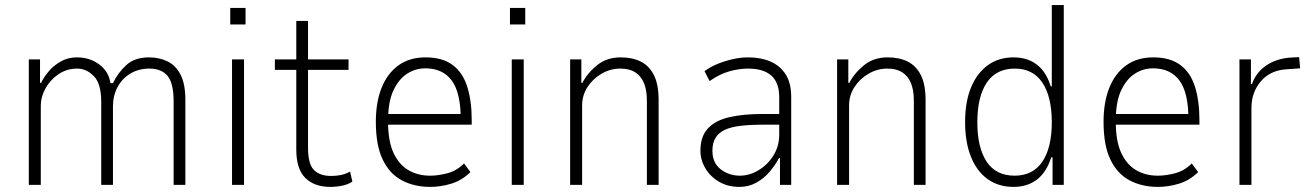

<svg xmlns="http://www.w3.org/2000/svg" viewBox="-20 -725 5150 753"><path d="M93 0V-492H137V-400H141Q151 -421 170 -444Q189 -467 217.5 -483.5Q246 -500 282 -500Q332 -500 369.5 -472Q407 -444 413 -399H423Q442 -439 475 -469.5Q508 -500 564 -500Q605 -500 637.5 -484Q670 -468 688.5 -431.5Q707 -395 707 -333V0H661V-326Q661 -399 637 -427.5Q613 -456 566 -456Q524 -456 491.5 -436.5Q459 -417 441 -383.5Q423 -350 423 -307V0H377V-326Q377 -397 348 -426.5Q319 -456 283 -456Q242 -456 209.5 -434Q177 -412 158.5 -378.5Q140 -345 140 -311V0Z M883 -629V-694H943V-629ZM890 0V-492H937V0Z M1276 8Q1213 8 1177.5 -27Q1142 -62 1142 -138V-451H1058V-492H1142V-643H1188V-492H1347V-451H1188V-147Q1188 -81 1211.5 -58Q1235 -35 1278 -35Q1299 -35 1316.5 -38.5Q1334 -42 1353 -52L1362 -13Q1347 -2 1323 3Q1299 8 1276 8Z M1667 8Q1605 8 1556.5 -17.5Q1508 -43 1481 -99Q1454 -155 1454 -247Q1454 -324 1476.5 -380.5Q1499 -437 1542.5 -468.5Q1586 -500 1649 -500Q1714 -500 1754 -471Q1794 -442 1812 -386.5Q1830 -331 1830 -254V-236H1486V-278H1807L1787 -256Q1787 -362 1751.5 -409.5Q1716 -457 1648 -457Q1609 -457 1576 -435.5Q1543 -414 1522.5 -369.5Q1502 -325 1502 -253V-246Q1502 -171 1523.5 -125Q1545 -79 1582 -57.5Q1619 -36 1667 -36Q1698 -36 1734.5 -45.5Q1771 -55 1800 -84L1825 -50Q1791 -17 1749.5 -4.5Q1708 8 1667 8Z M1980 -629V-694H2040V-629ZM1987 0V-492H2034V0Z M2216 0V-492H2260V-400H2264Q2284 -439 2322 -469.5Q2360 -500 2414 -500Q2460 -500 2493 -483.5Q2526 -467 2544.5 -430.5Q2563 -394 2563 -333V0H2517V-330Q2517 -373 2505 -400.5Q2493 -428 2470.5 -442Q2448 -456 2413 -456Q2374 -456 2339.5 -436Q2305 -416 2284 -383.5Q2263 -351 2263 -311V0Z M2880 8Q2834 8 2799.5 -12.5Q2765 -33 2746 -65.5Q2727 -98 2727 -134Q2727 -190 2756.5 -221.5Q2786 -253 2840.5 -265.5Q2895 -278 2971 -278H3046V-236H2973Q2922 -236 2884 -231.5Q2846 -227 2822 -215.5Q2798 -204 2786 -184Q2774 -164 2774 -134Q2774 -86 2806.5 -61Q2839 -36 2882 -36Q2919 -36 2955 -57.5Q2991 -79 3013.5 -115.5Q3036 -152 3036 -196V-344Q3036 -401 3005 -428.5Q2974 -456 2914 -456Q2878 -456 2839.5 -445Q2801 -434 2763 -407L2743 -446Q2768 -464 2797 -475.5Q2826 -487 2856 -493.5Q2886 -500 2915 -500Q2964 -500 3002 -483.5Q3040 -467 3061.5 -433Q3083 -399 3083 -345V0H3039V-105H3035Q3021 -78 2998.5 -51.5Q2976 -25 2946 -8.5Q2916 8 2880 8Z M3263 0V-492H3307V-400H3311Q3331 -439 3369 -469.5Q3407 -500 3461 -500Q3507 -500 3540 -483.5Q3573 -467 3591.5 -430.5Q3610 -394 3610 -333V0H3564V-330Q3564 -373 3552 -400.5Q3540 -428 3517.5 -442Q3495 -456 3460 -456Q3421 -456 3386.5 -436Q3352 -416 3331 -383.5Q3310 -351 3310 -311V0Z M3955 8Q3896 8 3853.5 -22.5Q3811 -53 3788 -110Q3765 -167 3765 -246Q3765 -326 3788.5 -382.5Q3812 -439 3854.5 -469.5Q3897 -500 3955 -500Q4009 -500 4046 -472Q4083 -444 4101 -386H4105V-705H4152V0H4108V-108H4103Q4084 -49 4046.5 -20.5Q4009 8 3955 8ZM3959 -36Q4031 -36 4068 -91Q4105 -146 4105 -245Q4105 -346 4068 -401Q4031 -456 3960 -456Q3887 -456 3850 -401Q3813 -346 3813 -245Q3813 -146 3849.5 -91Q3886 -36 3959 -36Z M4521 8Q4459 8 4410.5 -17.5Q4362 -43 4335 -99Q4308 -155 4308 -247Q4308 -324 4330.5 -380.5Q4353 -437 4396.5 -468.5Q4440 -500 4503 -500Q4568 -500 4608 -471Q4648 -442 4666 -386.5Q4684 -331 4684 -254V-236H4340V-278H4661L4641 -256Q4641 -362 4605.5 -409.5Q4570 -457 4502 -457Q4463 -457 4430 -435.5Q4397 -414 4376.5 -369.5Q4356 -325 4356 -253V-246Q4356 -171 4377.5 -125Q4399 -79 4436 -57.5Q4473 -36 4521 -36Q4552 -36 4588.5 -45.5Q4625 -55 4654 -84L4679 -50Q4645 -17 4603.5 -4.5Q4562 8 4521 8Z M4841 0V-492H4886V-395H4890Q4905 -439 4943.5 -466.5Q4982 -494 5038 -499L5075 -501L5079 -457L5022 -453Q4960 -448 4924 -405Q4888 -362 4888 -302V0Z"/></svg>

Font: Nunito Sans 7pt Condensed ExtraLight
Style: Regular
Weight: 250
Width: 3
Designer: Vernon Adams
Foundry: Vernon Adams
Version: Version 3.101;gftools[0.9.27]